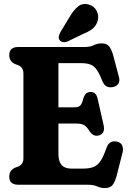

<svg xmlns="http://www.w3.org/2000/svg" viewBox="-20 -939 655 976"><path d="M27 -658.5Q27 -700 72.5 -700H406.5Q438.5 -700 456.5 -709.2Q474.5 -718.5 497.5 -718.5Q521.5 -718.5 533.8 -704.5Q546 -690.5 555 -659L585 -546.5Q590 -526.5 581.5 -513.8Q573 -501 556.5 -497Q539 -492.5 524.2 -498.8Q509.5 -505 500.5 -526.5Q485.5 -565 471.5 -584.8Q457.5 -604.5 439 -611.2Q420.5 -618 392.5 -618H277V-393.5H359.5Q378.5 -393.5 388 -402.8Q397.5 -412 403 -437Q409 -456 418.2 -463.8Q427.5 -471.5 440 -471.5Q468.5 -472 476 -438.5L506.5 -304Q516 -262 485.5 -251.5Q456 -241.5 436 -271Q422 -294 408.2 -302.5Q394.5 -311 365.5 -311H277V-155.5Q277 -82 342 -82H403.5Q435.5 -82 456 -90.5Q476.5 -99 491.8 -122Q507 -145 522 -189Q536 -227.5 575 -219Q594 -215 601.2 -199.5Q608.5 -184 602.5 -161.5L572 -42Q563.5 -11.5 551 2.8Q538.5 17 513 17Q492.5 17 473.8 8.5Q455 0 424 0H72.5Q27 0 27 -41.5Q27 -72 55 -86L75 -93.5Q99 -105 99 -133.5V-566.5Q99 -595 75 -606.5L55 -614Q27 -628 27 -658.5ZM333 -851.5Q353 -886.5 376 -905.5Q399 -924.5 431 -916Q459 -908 471.2 -884Q483.5 -860 477 -835Q470.5 -810.5 453.2 -795.2Q436 -780 402.5 -766.5L324 -728.5Q313 -723.5 301.5 -725Q290 -726.5 283.5 -734.5Q276.5 -744 279 -754.5Q281.5 -765 287.5 -776.5Z"/></svg>

Font: Fraunces 144pt S100
Style: Bold
Weight: 700
Version: Version 1.000; ttfautohint (v1.8.3)